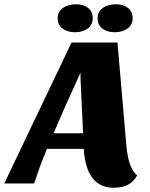

<svg xmlns="http://www.w3.org/2000/svg" viewBox="-76 -859 703 899"><path d="M456 20Q328 20 316 -162H144Q125 -116 110 -76L84 0H-56L259 -660H474L516 -174Q526 -69 566 -38Q537 20 456 20ZM175 -235H313L301 -492V-519L230 -362ZM275 -708Q240 -708 217 -725Q194 -742 194 -773.5Q194 -805 219 -822Q244 -839 279.5 -839Q315 -839 336.5 -822Q358 -805 358 -773.5Q358 -742 334 -725Q310 -708 275 -708ZM461 -708Q426 -708 403.5 -725Q381 -742 381 -773.5Q381 -805 405.5 -822Q430 -839 465.5 -839Q501 -839 523 -822Q545 -805 545 -773.5Q545 -742 520.5 -725Q496 -708 461 -708Z"/></svg>

Font: Sansita One
Style: Regular
Weight: 400
Version: Version 1.002